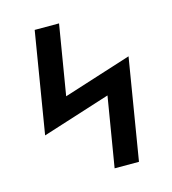

<svg xmlns="http://www.w3.org/2000/svg" viewBox="-109 -825 819 914"><g transform="rotate(-15 300.0 -367.5)"><path d="M343 0 400 -344 64 -237 146 -735H266L209 -391L545 -498L463 0Z"/></g></svg>

Font: Iosevka Aile
Style: Bold Italic
Weight: 700
Italic angle: -9°
Designer: Belleve Invis
Foundry: Belleve Invis
Version: Version 28.0.1; ttfautohint (v1.8.4)